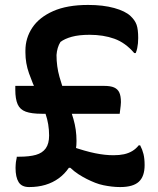

<svg xmlns="http://www.w3.org/2000/svg" viewBox="-20 -740 640 778"><path d="M42 -392H402Q428 -392 442.5 -385.5Q457 -379 463.5 -365Q470 -351 470 -326Q470 -320 469 -311.5Q468 -303 467 -295Q466 -287 465 -279H149Q108 -279 84.5 -287.5Q61 -296 51.5 -317.5Q42 -339 42 -376Q42 -379 42 -382Q42 -385 42 -387.5Q42 -390 42 -392ZM343 -599Q300 -599 271 -591Q242 -583 225 -570Q218 -559 214 -545.5Q210 -532 209 -517Q209 -471 221 -428.5Q233 -386 249 -343.5Q265 -301 277.5 -258Q290 -215 290 -169Q290 -161 289.5 -152.5Q289 -144 287.5 -135.5Q286 -127 284 -117L275 -164L295 -114L265 -148Q297 -137 321.5 -130Q346 -123 366 -119Q386 -115 404 -113Q422 -111 440 -111Q464 -111 482.5 -115Q501 -119 516 -128Q531 -137 542 -151H548Q557 -134 561.5 -115.5Q566 -97 566 -71Q566 -25 542.5 -3.5Q519 18 467 18Q450 18 433 16Q416 14 399 10.5Q382 7 365.5 0.5Q349 -6 332 -14.5Q315 -23 298 -34Q281 -45 265 -60H259Q242 -35 218 -17.5Q194 0 164 9Q134 18 98 18Q68 18 55.5 -2Q43 -22 43 -60Q43 -66 43.5 -72Q44 -78 44.5 -83.5Q45 -89 46.5 -94.5Q48 -100 48 -105H57Q99 -105 125.5 -112.5Q152 -120 165.5 -139Q179 -158 179 -191Q179 -237 164.5 -279Q150 -321 131 -361.5Q112 -402 97.5 -443Q83 -484 83 -527V-535Q83 -586 111 -628Q139 -670 195.5 -695Q252 -720 337 -720Q398 -720 443 -707.5Q488 -695 509 -675Q527 -658 533.5 -639.5Q540 -621 540 -586Q540 -575 539 -564.5Q538 -554 536 -544.5Q534 -535 530 -525H524Q488 -567 443.5 -583Q399 -599 343 -599Z"/></svg>

Font: Recursive Monospace Casual SemiBold
Style: Regular
Weight: 600
Version: Version 1.047